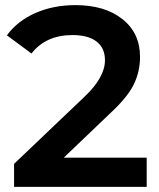

<svg xmlns="http://www.w3.org/2000/svg" viewBox="-20 -730 623 750"><path d="M35 0V-90L311 -353Q390 -428 390 -495Q390 -542 357.5 -567.5Q325 -593 263 -593Q159 -593 103 -521L7 -592Q48 -648 118 -679Q188 -710 275 -710Q389 -710 458 -655.5Q527 -601 527 -508Q527 -451 503 -401Q479 -351 410 -287L229 -114H553V0Z"/></svg>

Font: Belfius21
Style: Bold
Weight: 700
Designer: Montserrat's base design by Julieta Ulanovsky, modified by Coast SPRL for Belfius Bank NV.
Foundry: Montserrat's base design by Julieta Ulanovsky, modified by Coast SPRL for Belfius Bank NV.
Version: Version 2.000;FEAKit 1.0